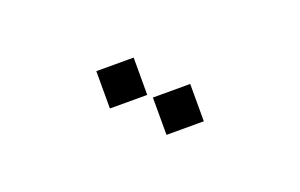

<svg xmlns="http://www.w3.org/2000/svg" viewBox="-40 -918 680 435"><g transform="rotate(-20 300.0 -700.0)"><path d="M206 -795Q205 -795 205 -795Q205 -795 205 -794V-706Q205 -705 205 -705Q205 -705 206 -705H294Q295 -705 295 -705Q295 -705 295 -706V-794Q295 -795 295 -795Q295 -795 294 -795ZM306 -695Q305 -695 305 -695Q305 -695 305 -694V-606Q305 -605 305 -605Q305 -605 306 -605H394Q395 -605 395 -605Q395 -605 395 -606V-694Q395 -695 395 -695Q395 -695 394 -695Z"/></g></svg>

Font: Doto Black
Style: Regular
Weight: 900
Version: Version 1.000